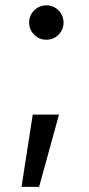

<svg xmlns="http://www.w3.org/2000/svg" viewBox="-20 -541 342 736"><path d="M62.5 175.3 105.5 -101.6H206.1L129.9 175.3ZM157.7 -388.7Q130.4 -388.7 111.1 -408Q91.8 -427.2 91.8 -454.6Q91.8 -481.9 111.1 -501.2Q130.4 -520.5 157.7 -520.5Q185.1 -520.5 204.3 -501.2Q223.6 -481.9 223.6 -454.6Q223.6 -427.2 204.3 -408Q185.1 -388.7 157.7 -388.7Z"/></svg>

Font: Inter Variable LoSnoCo
Style: Regular
Weight: 400
Designer: Rasmus Andersson
Foundry: rsms
Version: Version 4.000;git-a52131595; featfreeze: case,dlig,ss01,ss02